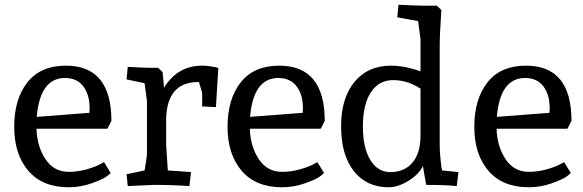

<svg xmlns="http://www.w3.org/2000/svg" viewBox="-20 -780 2459 810"><path d="M258 -503Q450 -503 450 -270L433 -237H134Q136 -163 171.5 -109Q207 -55 270 -55Q308 -55 345 -65.5Q382 -76 400 -86L419 -96L447 -50Q440 -43 426 -33Q412 -23 366 -6.5Q320 10 270 10Q159 10 99.5 -59.5Q40 -129 40 -245Q40 -362 95.5 -432.5Q151 -503 258 -503ZM254 -451Q149 -451 135 -287L357 -304Q358 -319 358 -324Q358 -380 331.5 -415.5Q305 -451 254 -451Z M666 -476 672 -410Q729 -503 833 -503Q849 -503 866 -500.5Q883 -498 892 -496L901 -493L891 -328L833 -331V-384Q833 -392 819 -434H815Q687 -433 681 -284V-167L688 -61L786 -54L779 5Q710 0 630 0L519 5L514 -45L590 -61Q600 -117 600 -137V-353L590 -429L514 -445L519 -498Q591 -494 611 -494H647Z M1158 -503Q1350 -503 1350 -270L1333 -237H1034Q1036 -163 1071.5 -109Q1107 -55 1170 -55Q1208 -55 1245 -65.5Q1282 -76 1300 -86L1319 -96L1347 -50Q1340 -43 1326 -33Q1312 -23 1266 -6.5Q1220 10 1170 10Q1059 10 999.5 -59.5Q940 -129 940 -245Q940 -362 995.5 -432.5Q1051 -503 1158 -503ZM1154 -451Q1049 -451 1035 -287L1257 -304Q1258 -319 1258 -324Q1258 -380 1231.5 -415.5Q1205 -451 1154 -451Z M1914 -54 1907 5Q1858 0 1778 0L1764 -80Q1749 -46 1704.5 -18Q1660 10 1620 10Q1526 10 1472.5 -58.5Q1419 -127 1419 -247Q1419 -366 1475.5 -434.5Q1532 -503 1629 -503Q1687 -503 1754 -479V-615L1744 -691L1656 -707L1661 -760Q1745 -756 1765 -756H1823L1842 -738Q1835 -635 1835 -585V-167Q1835 -145 1837.5 -118.5Q1840 -92 1842 -76L1845 -61ZM1754 -207V-406Q1699 -442 1639 -442Q1578 -442 1544.5 -390.5Q1511 -339 1511 -246Q1511 -157 1542 -105.5Q1573 -54 1627 -54Q1687 -54 1720.5 -94.5Q1754 -135 1754 -207Z M2199 -503Q2391 -503 2391 -270L2374 -237H2075Q2077 -163 2112.5 -109Q2148 -55 2211 -55Q2249 -55 2286 -65.5Q2323 -76 2341 -86L2360 -96L2388 -50Q2381 -43 2367 -33Q2353 -23 2307 -6.5Q2261 10 2211 10Q2100 10 2040.5 -59.5Q1981 -129 1981 -245Q1981 -362 2036.5 -432.5Q2092 -503 2199 -503ZM2195 -451Q2090 -451 2076 -287L2298 -304Q2299 -319 2299 -324Q2299 -380 2272.5 -415.5Q2246 -451 2195 -451Z"/></svg>

Font: Andada
Style: Regular
Weight: 400
Designer: Carolina Giovagnoli
Foundry: Carolina Giovagnoli
Version: Version 1.003